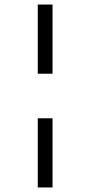

<svg xmlns="http://www.w3.org/2000/svg" viewBox="-20 -772 397 844"><path d="M211 -752V-448H146V-752ZM211 -252V52H146V-252Z"/></svg>

Font: Pathway Extreme Condensed ExtraLight
Style: Regular
Weight: 250
Width: 3
Version: Version 1.001;gftools[0.9.26]